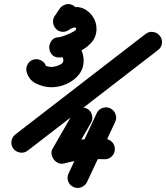

<svg xmlns="http://www.w3.org/2000/svg" viewBox="-20 -639 826 955"><path d="M277 -596Q289 -613 309.5 -617.5Q330 -622 347 -610Q364 -598 368 -577.5Q372 -557 361 -540Q355 -531 348.5 -521.5Q342 -512 336 -503Q324 -486 303.5 -482Q283 -478 266 -489Q249 -501 245 -521.5Q241 -542 252 -559Q258 -568 264.5 -577.5Q271 -587 277 -596Q277 -596 277 -596Q277 -596 277 -596ZM255 -500Q242 -516 244 -537Q246 -558 263 -571Q303 -603 356 -604Q384 -605 408 -589.5Q432 -574 446 -549Q460 -524 460 -496Q460 -457 436.5 -429.5Q413 -402 378.5 -385Q344 -368 311 -359Q303 -357 293.5 -355Q284 -353 275 -353Q250 -353 237.5 -368.5Q225 -384 225 -403Q225 -422 237.5 -438Q250 -454 275 -454Q281 -454 286.5 -456Q292 -458 299 -458Q328 -458 350 -439Q372 -420 384 -392.5Q396 -365 396 -338Q396 -297 371.5 -267Q347 -237 310 -221Q273 -205 236 -205Q199 -205 161.5 -222.5Q124 -240 113 -280Q113 -280 113 -280Q113 -280 113 -280Q107 -300 117 -318.5Q127 -337 147 -343Q167 -348 185.5 -338Q204 -328 209 -308Q209 -310 209 -310Q208 -311 207 -313Q207 -313 209.5 -311.5Q212 -310 216 -309Q225 -306 236 -306Q244 -306 258 -309.5Q272 -313 283.5 -320Q295 -327 295 -338Q295 -351 287 -360Q287 -360 293 -358.5Q299 -357 299 -357Q293 -357 287.5 -355Q282 -353 276 -353Q250 -353 237.5 -368.5Q225 -384 225 -403Q225 -422 237.5 -438Q250 -454 275 -454Q278 -454 280.5 -455Q283 -456 286 -457Q292 -458 309.5 -465Q327 -472 343 -480.5Q359 -489 359 -496Q359 -498 357 -500Q355 -502 354 -504Q354 -505 356.5 -504Q359 -503 358 -503Q339 -502 325 -492Q309 -479 288 -481Q267 -483 255 -500ZM775 -461Q788 -444 785.5 -423.5Q783 -403 766 -390Q604 -265 442 -140Q280 -15 118 110Q118 110 118 110Q118 110 118 110Q101 123 80.5 120Q60 117 47 101Q34 84 37 63.5Q40 43 56 30Q218 -95 380 -220Q542 -345 704 -470Q721 -483 741.5 -480Q762 -477 775 -461ZM529 -100Q547 -91 554.5 -71.5Q562 -52 553 -33Q518 42 483 117Q448 192 413 266Q404 285 384 292.5Q364 300 345 291Q326 282 319 262.5Q312 243 321 224Q356 149 391 74Q426 -1 461 -76Q470 -95 490 -102Q510 -109 529 -100ZM345 -79Q355 -97 375.5 -102.5Q396 -108 414 -98Q432 -88 437.5 -67.5Q443 -47 433 -29Q407 16 381.5 60.5Q356 105 330 150Q322 164 306.5 155.5Q291 147 278 131Q266 115 262 98Q258 81 273 76Q331 60 386.5 55Q442 50 503 52Q503 52 503 52Q503 52 503 52Q524 53 538 68Q552 83 551 104Q551 125 535.5 139.5Q520 154 499 153Q446 151 398 155.5Q350 160 299 174Q284 178 270.5 172Q257 166 248 155Q239 143 236.5 128Q234 113 242 100Q268 55 293.5 10.5Q319 -34 345 -79Q345 -79 345 -79Q345 -79 345 -79Z"/></svg>

Font: FRB American Cursive Ultra
Style: Bold Italic
Weight: 1000
Italic angle: -25°
Version: Version 2.0;Modular Font Editor K font №1